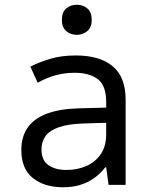

<svg xmlns="http://www.w3.org/2000/svg" viewBox="-20 -780 640 810"><path d="M246 10Q167 10 118.5 -29Q70 -68 70 -147Q70 -205 98 -243.5Q126 -282 180.5 -301.5Q235 -321 313 -323L428 -326V-348Q428 -420 392 -446.5Q356 -473 295 -473Q252 -473 213 -462Q174 -451 139 -431L108 -499Q146 -518 192.5 -532Q239 -546 300 -546Q401 -546 455.5 -500.5Q510 -455 510 -359V0H438L428 -74H424Q402 -46 375.5 -27.5Q349 -9 317 0.5Q285 10 246 10ZM261 -63Q306 -63 344 -79.5Q382 -96 405 -129.5Q428 -163 428 -214V-262L332 -259Q268 -257 229 -243.5Q190 -230 172.5 -206.5Q155 -183 155 -150Q155 -104 184 -83.5Q213 -63 261 -63ZM304 -633Q278 -633 259.5 -649Q241 -665 241 -696Q241 -729 259.5 -744.5Q278 -760 304 -760Q330 -760 348.5 -744.5Q367 -729 367 -696Q367 -665 348.5 -649Q330 -633 304 -633Z"/></svg>

Font: Noto Sans Mono
Style: Regular
Weight: 400
Designer: Monotype Design Team
Foundry: Monotype Imaging Inc.
Version: Version 2.014